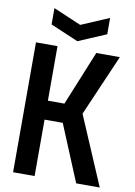

<svg xmlns="http://www.w3.org/2000/svg" viewBox="-97 -958 715 1019"><g transform="rotate(10 260.5 -448.0)"><path d="M47 0V-700H163V-406H252L372 -700H499L356 -370L514 0H387L261 -304H163V0ZM412 -896V-808L262 -744L112 -808V-896L262 -832Z"/></g></svg>

Font: Tektur SemiCondensed Medium
Style: Regular
Weight: 500
Width: 4
Designer: Adam Jagosz
Foundry: Adam Jagosz
Version: Version 1.005;gftools[0.9.30]